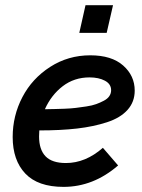

<svg xmlns="http://www.w3.org/2000/svg" viewBox="-20 -710 545 739"><path d="M415 -689.9 390.6 -583.5H285.2L309.1 -689.9ZM498.5 -361.3Q498.5 -317.9 470.9 -287.1Q443.4 -256.3 391.8 -239.5Q340.3 -222.7 276.9 -215.3Q213.4 -208 131.3 -208Q130.4 -192.4 130.4 -184.6Q130.4 -134.3 155.3 -108.4Q180.2 -82.5 233.9 -82.5Q309.1 -82.5 376 -141.1L434.6 -73.2Q339.4 9.3 224.6 9.3Q126 9.3 77.4 -42Q28.8 -93.3 28.8 -182.6Q28.8 -264.6 66.2 -336.2Q103.5 -407.7 172.9 -452.4Q242.2 -497.1 327.6 -497.1Q409.7 -497.1 454.1 -457.8Q498.5 -418.5 498.5 -361.3ZM324.7 -412.1Q265.6 -412.1 221.4 -378.2Q177.2 -344.2 152.8 -289.6Q174.3 -290 189 -290.3Q203.6 -290.5 228.8 -291.5Q253.9 -292.5 271.7 -294.7Q289.6 -296.9 312.3 -300.3Q335 -303.7 350.3 -309.3Q365.7 -314.9 379.6 -322.3Q393.6 -329.6 400.6 -339.8Q407.7 -350.1 407.7 -362.8Q407.7 -386.7 383.8 -399.4Q359.9 -412.1 324.7 -412.1Z"/></svg>

Font: HK Grotesk SmBold Legacy Italic
Style: Regular
Weight: 600
Italic angle: -13°
Designer: Alfredo Marco Pradil
Foundry: Hanken Design Co.
Version: Version 2.022;PS 002.022;hotconv 1.0.88;makeotf.lib2.5.64775